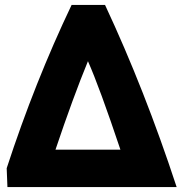

<svg xmlns="http://www.w3.org/2000/svg" viewBox="-20 -734 733 775"><path d="M204 -130H466Q382 -381 335 -487Q275 -341 204 -130ZM693 21H10L7 -55Q121 -404 269 -714H404Q564 -372 693 21Z"/></svg>

Font: Repo
Style: ExtraBold
Weight: 800
Designer: Stefan Peev
Foundry: Context Ltd
Version: Version 001.000